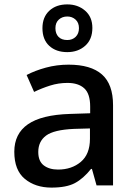

<svg xmlns="http://www.w3.org/2000/svg" viewBox="-20 -843 614 873"><path d="M292 -549Q393 -549 443.5 -504.5Q494 -460 494 -365V0H419L398 -75H394Q359 -31 320.5 -10.5Q282 10 214 10Q141 10 93 -29.5Q45 -69 45 -153Q45 -235 107 -278Q169 -321 298 -325L390 -328V-358Q390 -417 363 -441.5Q336 -466 287 -466Q246 -466 208 -454Q170 -442 135 -425L101 -502Q139 -522 188.5 -535.5Q238 -549 292 -549ZM317 -257Q225 -253 189.5 -226.5Q154 -200 154 -152Q154 -110 179 -91Q204 -72 244 -72Q306 -72 347.5 -107Q389 -142 389 -212V-259ZM286 -606Q235 -606 204 -634.5Q173 -663 173 -715Q173 -765 204 -794Q235 -823 286 -823Q334 -823 367 -794.5Q400 -766 400 -716Q400 -664 367.5 -635Q335 -606 286 -606ZM286 -661Q309 -661 324 -675.5Q339 -690 339 -715Q339 -740 323.5 -754Q308 -768 286 -768Q263 -768 247.5 -754Q232 -740 232 -715Q232 -690 246 -675.5Q260 -661 286 -661Z"/></svg>

Font: Noto Sans Ethiopic Medium
Style: Regular
Weight: 500
Designer: Monotype Design Team
Foundry: Monotype Imaging Inc.
Version: Version 2.102; ttfautohint (v1.8.4.7-5d5b)